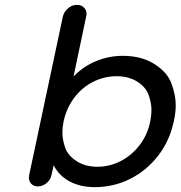

<svg xmlns="http://www.w3.org/2000/svg" viewBox="-20 -765 744 791"><path d="M486 -535Q563 -535 616.5 -501Q670 -467 687 -419.5Q704 -372 704 -332Q704 -300 696 -265Q679 -185 631.5 -123.5Q584 -62 516 -28Q448 6 371 6Q312 6 268 -17Q224 -40 201 -84L192 -43Q188 -24 171.5 -10.5Q155 3 136 3Q117 3 106.5 -10.5Q96 -24 100 -43L239 -697Q244 -717 260.5 -731Q277 -745 297 -745Q317 -745 328.5 -731Q340 -717 335 -697L283 -450Q324 -492 376.5 -513.5Q429 -535 486 -535ZM381 -78Q432 -78 477.5 -101.5Q523 -125 555.5 -167.5Q588 -210 599 -265Q604 -290 604 -312Q604 -339 593 -372Q582 -405 546.5 -428Q511 -451 460 -451Q410 -451 364 -428Q318 -405 286 -362.5Q254 -320 242 -265Q237 -241 237 -219Q237 -191 248 -158Q259 -125 295 -101.5Q331 -78 381 -78Z"/></svg>

Font: Sepalumica Med
Style: Italic
Weight: 500
Italic angle: -12°
Designer: Julieta Ulanovsky
Foundry: Julieta Ulanovsky
Version: Version 7.200